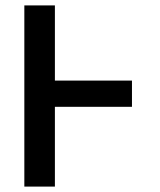

<svg xmlns="http://www.w3.org/2000/svg" viewBox="-20 -690 590 710"><path d="M70 0V-670H183V-392H468V-295H183V0Z"/></svg>

Font: Lode Term
Style: Bold
Weight: 700
Monospace: yes
Designer: Belleve Invis
Foundry: Belleve Invis
Version: Version 29.2.0